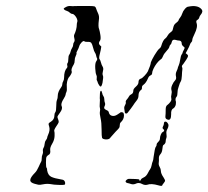

<svg xmlns="http://www.w3.org/2000/svg" viewBox="-20 -625 689 635"><path d="M524 -222Q530 -225 535 -217Q540 -211 534 -199Q529 -191 530.5 -182Q532 -173 530 -168Q528 -163 528 -158Q528 -150 520 -145Q518 -143 517 -132Q516 -121 510.5 -115Q505 -109 505.5 -101Q506 -93 505 -86.5Q504 -80 508 -73Q512 -66 512 -60Q512 -51 521 -38Q526 -30 526 -27.5Q526 -25 521.5 -19.5Q517 -14 517 -13Q517 -8 504 -12Q480 -19 467 -14Q459 -12 451 -16Q439 -23 428 -17Q420 -14 413 -16.5Q406 -19 402 -19.5Q398 -20 396 -23Q394 -26 398.5 -30Q403 -34 408.5 -33.5Q414 -33 427.5 -33Q441 -33 441 -30Q442 -24 445 -29Q446 -30 446 -31Q448 -35 455 -38Q462 -41 467 -49Q472 -57 472 -58Q472 -59 476 -64.5Q480 -70 481.5 -78.5Q483 -87 485 -91Q487 -95 488 -106Q492 -135 495 -139Q498 -142 498 -146.5Q498 -151 503.5 -156Q509 -161 509 -167Q509 -173 512 -180Q515 -187 518 -188Q527 -193 520 -198Q516 -201 519 -206.5Q522 -212 522 -216Q522 -220 524 -222ZM312 -323Q315 -328 317 -320L318 -317Q319 -311 322 -307Q325 -303 325 -296.5Q325 -290 327 -285Q329 -280 326 -274Q323 -268 326 -265Q329 -262 334 -260Q339 -258 340 -253Q342 -244 350.5 -242Q359 -240 368 -246Q376 -251 377 -252Q378 -254 381.5 -254Q385 -254 388 -252Q390 -249 390 -243Q390 -230 379 -220Q376 -217 376 -210Q376 -205 374 -202Q372 -199 362 -189Q349 -175 346 -171Q342 -163 329 -164Q319 -165 317.5 -169.5Q316 -174 316 -196Q316 -220 312.5 -234.5Q309 -249 310.5 -256.5Q312 -264 310.5 -267.5Q309 -271 310 -284Q311 -297 310 -300Q310 -319 312 -323ZM603 -603Q632 -609 645 -596Q650 -591 649 -586Q648 -581 644 -576.5Q640 -572 639 -567Q638 -562 631 -558Q628 -555 630 -549Q635 -536 623 -512Q616 -498 616 -493Q616 -488 613 -485.5Q610 -483 608 -477Q606 -471 600 -460L594 -449L598 -446Q602 -443 602 -440Q602 -437 596 -427.5Q590 -418 586 -413Q580 -407 582 -403.5Q584 -400 583 -394Q582 -388 581.5 -374.5Q581 -361 577.5 -355Q574 -349 574 -347.5Q574 -346 570.5 -337Q567 -328 567 -318.5Q567 -309 564 -305Q558 -299 562 -288Q562 -284 561.5 -280Q561 -276 558.5 -272Q556 -268 554 -267Q545 -263 546 -247Q546 -237 543.5 -232.5Q541 -228 536 -229Q526 -231 527 -240Q528 -247 528 -264Q528 -275 535 -279Q539 -282 543.5 -288Q548 -294 546.5 -299.5Q545 -305 547 -312.5Q549 -320 547 -327Q545 -334 549.5 -344Q554 -354 559 -359Q564 -364 562 -372.5Q560 -381 564 -389.5Q568 -398 568 -400Q568 -402 571 -408.5Q574 -415 576 -428Q578 -441 581 -445Q584 -449 584 -451Q584 -453 588 -460L591 -467L586 -472Q581 -476 581 -481Q581 -491 571 -491Q567 -491 561 -493Q550 -496 548 -486Q547 -480 544 -477.5Q541 -475 540 -470Q539 -465 530.5 -456Q522 -447 519 -439Q516 -431 512 -429Q505 -424 498.5 -415.5Q492 -407 487.5 -397.5Q483 -388 483 -382Q483 -378 477.5 -375.5Q472 -373 469 -365Q463 -351 455 -345Q449 -341 449.5 -335.5Q450 -330 447 -328Q438 -322 438 -308Q438 -300 431.5 -292Q425 -284 420 -276Q414 -267 402 -252Q400 -249 396.5 -249.5Q393 -250 392.5 -255Q392 -260 391 -265.5Q390 -271 393.5 -277Q397 -283 396 -287Q395 -291 399.5 -296Q404 -301 406.5 -306Q409 -311 414 -313Q421 -316 421 -326Q421 -331 429.5 -338.5Q438 -346 438 -353Q438 -363 446 -365Q450 -366 458 -374.5Q466 -383 469 -389Q478 -409 479 -419Q480 -422 483.5 -429Q487 -436 491 -442.5Q495 -449 499.5 -455.5Q504 -462 507 -464Q512 -468 513 -472Q519 -493 527 -498Q531 -501 534.5 -507.5Q538 -514 544 -518Q550 -522 551 -526Q554 -539 556 -542.5Q558 -546 567 -553Q571 -557 571 -559Q571 -561 575.5 -566.5Q580 -572 583 -581Q585 -588 591.5 -595.5Q598 -603 603 -603ZM227 -605Q285 -606 292 -604Q296 -603 298 -596.5Q300 -590 304.5 -580.5Q309 -571 307 -559Q304 -536 308 -528Q310 -522 312 -509Q314 -496 311 -491Q304 -482 310 -476L315 -471L313 -459Q310 -447 308.5 -439.5Q307 -432 309.5 -429Q312 -426 314 -418Q316 -410 319.5 -404.5Q323 -399 320.5 -390Q318 -381 320 -376Q322 -371 321 -366Q320 -361 319 -351Q317 -342 314.5 -339.5Q312 -337 308 -343Q304 -349 303 -353Q302 -357 300.5 -359Q299 -361 300 -367Q301 -373 298.5 -377.5Q296 -382 295 -399Q294 -416 298.5 -422.5Q303 -429 301 -432Q299 -435 298 -441Q297 -447 294 -451Q291 -455 288 -467Q285 -479 282 -483Q279 -487 270.5 -486.5Q262 -486 259 -488.5Q256 -491 250 -485Q244 -479 242 -472Q240 -465 236 -458Q232 -451 233 -449Q234 -447 230.5 -440Q227 -433 227 -425Q227 -417 224 -412Q214 -396 217 -389Q218 -388 217 -384.5Q216 -381 214 -378Q212 -375 211 -373Q205 -368 202 -355Q200 -346 201 -336Q202 -326 199.5 -320.5Q197 -315 197 -312Q197 -309 191 -299Q180 -282 184 -274Q188 -265 178 -252Q170 -241 170 -238.5Q170 -236 172 -231Q175 -224 174 -220.5Q173 -217 166 -207Q158 -195 159.5 -191.5Q161 -188 160.5 -175Q160 -162 152.5 -149.5Q145 -137 146 -129Q148 -116 141 -113Q136 -110 134 -106.5Q132 -103 132 -87.5Q132 -72 134 -70Q136 -68 136 -61Q139 -45 150 -40Q161 -35 180 -32Q189 -31 192 -28Q195 -25 195.5 -20Q196 -15 193 -14Q190 -13 173.5 -13.5Q157 -14 148 -16Q135 -18 123 -15.5Q111 -13 107 -14Q103 -15 95 -17Q80 -21 80 -29Q80 -38 96 -54Q102 -60 108 -73.5Q114 -87 116 -90Q118 -93 118 -101Q118 -109 120.5 -114Q123 -119 122 -125Q121 -131 124 -136Q127 -141 127.5 -148.5Q128 -156 132 -161.5Q136 -167 136 -169.5Q136 -172 139 -179Q146 -194 143 -205Q140 -214 141 -216.5Q142 -219 149 -223Q160 -230 160 -244Q160 -250 163 -254Q166 -258 166 -273.5Q166 -289 168.5 -294.5Q171 -300 171 -308Q171 -321 182 -336Q186 -341 186 -346Q186 -351 189 -356Q192 -361 192 -369Q192 -390 201 -400Q204 -403 202.5 -408Q201 -413 203.5 -416.5Q206 -420 206 -430Q206 -440 209 -444Q212 -448 213.5 -454.5Q215 -461 218.5 -466.5Q222 -472 222 -477Q222 -482 225 -486Q228 -490 226 -497.5Q224 -505 225 -509Q234 -528 234 -544Q234 -548 235.5 -552.5Q237 -557 234.5 -563Q232 -569 227.5 -574Q223 -579 219 -579Q215 -579 211 -583Q207 -587 201 -589Q197 -590 193.5 -592.5Q190 -595 191 -597Q191 -598 198.5 -602Q206 -606 214 -605Q222 -604 227 -605Z"/></svg>

Font: TT2020 Style D
Style: Italic
Weight: 400
Italic angle: -15°
Version: Version 0.2.000